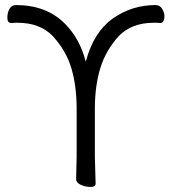

<svg xmlns="http://www.w3.org/2000/svg" viewBox="-20 -730 684 759"><path d="M281 -22 283 -111V-300Q283 -389 262.5 -459Q242 -529 189 -587Q138 -640 50 -640Q44 -640 38 -640Q32 -640 26 -639H25Q9 -639 9 -659.5Q9 -680 17.5 -695Q26 -710 43 -710Q163 -710 236 -637Q296 -577 319 -486Q350 -603 425.5 -656.5Q501 -710 595 -710Q612 -710 621 -695Q630 -680 630 -668Q630 -639 613 -639H612Q606 -640 600 -640Q594 -640 588 -640Q500 -640 449 -587Q397 -529 376 -459Q355 -389 355 -300V-110L358 -4Q358 9 337.5 9Q317 9 299 0.5Q281 -8 281 -22Z"/></svg>

Font: ToneOZ-Pinyin-WenKai-Regular
Style: Regular
Weight: 400
Designer: Fontworks Inc.
Foundry: ToneOZ
Version: Version 0.240331